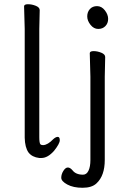

<svg xmlns="http://www.w3.org/2000/svg" viewBox="-20 -727 581 909"><path d="M171 -44Q175 -40 183 -40H185Q206 -41 232 -68Q244 -79 253.5 -79Q263 -79 263 -63Q263 -47 236 -13Q206 21 176 21H166Q132 17 115 -5Q98 -29 97 -75V-590L94 -697Q94 -707 112.5 -707Q131 -707 149.5 -699.5Q168 -692 168 -679L166 -590V-78Q166 -51 171 -44ZM439.5 -698Q461 -698 476.5 -678Q492 -658 492 -637.5Q492 -617 479 -603.5Q466 -590 445 -590Q424 -590 408.5 -609.5Q393 -629 393 -649.5Q393 -670 405.5 -684Q418 -698 439.5 -698ZM478 -457 476 -364V30Q476 105 437 141Q415 162 371 162Q327 162 298.5 146.5Q270 131 270 114.5Q270 98 280 82Q290 66 301 66Q312 66 323 79Q339 100 373 100Q390 100 399 81Q408 62 408 31V-364L405 -475Q405 -485 423 -485Q441 -485 459.5 -477.5Q478 -470 478 -457Z"/></svg>

Font: QiushuiShotai
Style: Regular
Weight: 600
Designer: Fontworks Inc.
Foundry: Fontworks Inc.
Version: Version 1.250